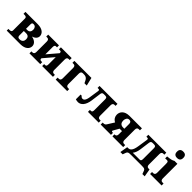

<svg xmlns="http://www.w3.org/2000/svg" viewBox="292 -2155 3666 3666"><g transform="rotate(45 2124.5 -322.5)"><path d="M37 0H403C538 0 594 -67 594 -135C594 -188 555 -243 457 -261C523 -279 561 -322 561 -372C561 -439 503 -506 370 -506H37V-453H64C103 -453 120 -440 120 -411V-88C120 -59 103 -46 64 -46H37ZM273 -108V-226H335C399 -226 417 -187 417 -142C417 -95 388 -56 330 -56H320C289 -56 273 -72 273 -108ZM273 -285V-405C273 -436 282 -450 310 -450H315C361 -450 384 -413 384 -368C384 -322 362 -285 308 -285Z M879 -91V-95L1057 -304V-111C1057 -74 1050 -53 1020 -53H994V0H1285V-53H1257C1227 -53 1210 -74 1210 -111V-395C1210 -432 1227 -453 1257 -453H1285V-506H994V-453H1020C1050 -453 1057 -439 1057 -415V-410L879 -201V-395C879 -432 886 -453 916 -453H942V-506H651V-453H679C709 -453 726 -432 726 -395V-111C726 -74 709 -53 679 -53H651V0H942V-53H916C886 -53 879 -67 879 -91Z M1819 -505H1359V-452H1391C1421 -452 1438 -431 1438 -394V-111C1438 -74 1421 -53 1391 -53H1359V0H1670V-53H1638C1608 -53 1591 -74 1591 -111V-394C1591 -431 1608 -452 1638 -452H1670C1744 -452 1763 -412 1790 -354L1797 -339H1859Z M2037 -506V-453H2060C2087 -453 2091 -441 2087 -413L2057 -216C2042 -119 2006 -102 1982 -102C1953 -102 1941 -118 1925 -134H1898V-6C1918 1 1944 5 1964 5C2036 5 2107 -58 2127 -204L2154 -404C2158 -437 2172 -453 2204 -453H2245C2287 -453 2294 -432 2294 -395V-111C2294 -74 2287 -53 2257 -53H2231V0H2522V-53H2494C2464 -53 2447 -74 2447 -111V-395C2447 -432 2464 -453 2494 -453H2522V-506Z M3182 -506H2846C2713 -506 2657 -430 2657 -353C2657 -303 2682 -252 2740 -223L2654 -86C2641 -66 2625 -54 2595 -54H2574V0H2852V-54H2843C2816 -54 2807 -66 2820 -86L2885 -200H2950V-112C2950 -75 2933 -54 2903 -54H2892V0H3182V-54H3150C3120 -54 3103 -75 3103 -112V-394C3103 -431 3120 -452 3150 -452H3182ZM2824 -360C2824 -407 2848 -452 2890 -452H2903C2933 -452 2950 -431 2950 -394V-263H2914C2844 -263 2824 -312 2824 -360Z M3355 -506V-453H3378C3405 -453 3409 -441 3405 -413L3375 -216C3355 -82 3312 -53 3262 -53H3238L3211 105H3273L3279 87C3307 3 3310 0 3410 0H3670C3768 0 3771 4 3799 87L3805 105H3867L3840 -53H3812C3782 -53 3765 -74 3765 -111V-395C3765 -432 3782 -453 3812 -453H3840V-506ZM3388 -53C3416 -87 3436 -137 3445 -204L3472 -404C3476 -437 3490 -453 3522 -453H3563C3605 -453 3612 -432 3612 -395V-111C3612 -74 3605 -53 3575 -53Z M4140 -111V-506H4061C4025 -484 3993 -475 3901 -467V-414C3977 -420 3987 -415 3987 -348V-111C3987 -74 3970 -53 3940 -53H3908V0H4219V-53H4187C4157 -53 4140 -74 4140 -111ZM3970 -660C3970 -609 3999 -580 4050 -580H4060C4111 -580 4140 -609 4140 -660V-670C4140 -721 4111 -750 4060 -750H4050C3999 -750 3970 -721 3970 -670Z"/></g></svg>

Font: LT Superior Serif ExtraBold
Style: Regular
Weight: 800
Designer: Daniel Lyons
Foundry: LyonsType
Version: Version 2.120;FEAKit 1.0